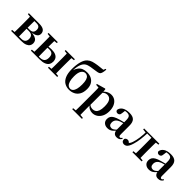

<svg xmlns="http://www.w3.org/2000/svg" viewBox="252 -2351 4104 4104"><g transform="rotate(45 2304.0 -299.0)"><path d="M37.2 0V-29.9L147 -40.2L173.9 -34.4H309.4Q370.3 -34.4 400.6 -63.8Q431 -93.3 431 -148.7Q431 -205.2 402 -235.7Q373 -266.1 306.1 -266.1H173.9V-297.7H301.9Q409.7 -297.7 409.7 -401Q409.7 -449.9 385.1 -475.1Q360.5 -500.4 304.9 -500.4H173.9L147 -495.5L37.2 -506.8V-535.7H346.1Q449 -535.7 492.2 -501.5Q535.4 -467.3 535.4 -408.4Q535.4 -377.9 519.7 -351.4Q504 -324.9 461.3 -306.5Q418.6 -288.2 336.8 -281L338.3 -288Q421.9 -285.7 470.7 -267.5Q519.6 -249.2 540.3 -218.1Q561.1 -186.9 561.1 -144.2Q561.1 -106.6 540.7 -73.9Q520.2 -41.2 471.3 -20.6Q422.3 0 336.3 0ZM105.9 0Q107.6 -25.5 108.1 -67.4Q108.6 -109.4 109.1 -154.7Q109.6 -200 109.6 -234.8V-301.2Q109.6 -335.7 109.1 -381Q108.6 -426.4 108.1 -468.7Q107.6 -511 105.9 -535.7H241.5Q240.5 -511 240 -468.2Q239.5 -425.4 239 -376.5Q238.5 -327.7 238.5 -284.5V-234.8Q238.5 -200 239 -154.7Q239.5 -109.4 240 -67.4Q240.5 -25.5 241.5 0Z M763.3 0V-30.5H875.3Q944.9 -30.5 980.3 -62.9Q1015.7 -95.4 1015.7 -166.5Q1015.7 -238.7 985.7 -268.4Q955.6 -298.1 896.9 -298.1Q861.8 -298.1 833.7 -294.9Q805.5 -291.8 778.7 -285.8V-316.8Q817.3 -324 856.7 -328.3Q896.1 -332.7 932.1 -332.7Q1004.5 -332.7 1050.3 -312.9Q1096.1 -293.2 1118.2 -257.1Q1140.2 -221 1140.2 -172.1Q1140.2 -122.3 1116.5 -83.4Q1092.8 -44.5 1038.9 -22.2Q985 0 894.2 0ZM703.3 0Q704.3 -25.5 704.8 -67.4Q705.3 -109.4 705.8 -154.7Q706.3 -200 706.3 -234.8V-301.2Q706.3 -335.7 705.8 -381Q705.3 -426.4 704.8 -468.7Q704.3 -511 703.3 -535.7H844.4Q843.4 -511 842.6 -468.7Q841.7 -426.4 841.2 -381Q840.7 -335.7 840.7 -301V-234.8Q840.7 -200 841.2 -154.7Q841.7 -109.4 842.6 -67.4Q843.4 -25.5 844.4 0ZM1219.3 0Q1220.6 -25.5 1221.4 -67.4Q1222.3 -109.4 1222.8 -154.7Q1223.3 -200 1223.3 -234.8V-301.2Q1223.3 -335.7 1222.8 -381Q1222.3 -426.4 1221.4 -468.7Q1220.6 -511 1219.3 -535.7H1361Q1360 -511 1359.5 -468.7Q1359 -426.4 1358.5 -381Q1358 -335.7 1358 -301.2V-234.8Q1358 -200 1358.5 -154.7Q1359 -109.4 1359.5 -67.4Q1360 -25.5 1361 0ZM633.9 -506.8V-535.7H912.1V-506.8L804.9 -495.5H742.3ZM1150.9 0V-29.9L1258.9 -40.2H1322.2L1429.7 -29.9V0ZM1150.9 -506.8V-535.7H1429.7V-506.8L1322.2 -495.5H1258.9ZM633.9 0V-29.9L742.3 -40.2H775V0Z M1799.7 16.2Q1721.9 16.2 1661.3 -19.9Q1600.8 -56 1566 -134.8Q1531.1 -213.7 1531.1 -342.3Q1531.1 -469.2 1557.4 -565.2Q1583.7 -661.1 1635.7 -706.3Q1678.6 -745.2 1731.4 -761Q1784.3 -776.7 1856.5 -787.7Q1895.1 -794 1939.3 -797.6Q1983.5 -801.3 2019.3 -806.6L2041 -856.9L2061.9 -851.7Q2059 -800.9 2049.8 -764.4Q2040.5 -727.9 2025.1 -709Q2006.7 -690.2 1966.9 -683Q1927 -675.9 1871.9 -667.9Q1820.4 -661.9 1783.3 -655.1Q1746.2 -648.4 1718.3 -639.1Q1690.4 -629.8 1665.8 -613.6Q1622.3 -583.9 1596.4 -516.7Q1570.4 -449.4 1564.7 -322.6L1559.2 -324.6Q1582.1 -395.2 1615.7 -438.8Q1649.3 -482.3 1698.1 -502.9Q1747 -523.4 1814 -523.4Q1890.3 -523.4 1946.9 -494.4Q2003.5 -465.5 2034.9 -409.4Q2066.4 -353.3 2066.4 -272Q2066.4 -170.9 2029.4 -107.2Q1992.4 -43.5 1931.8 -13.7Q1871.3 16.2 1799.7 16.2ZM1801.9 -17.5Q1839.2 -17.5 1866.2 -44.5Q1893.2 -71.6 1907.7 -126.5Q1922.1 -181.4 1922.1 -264.3Q1922.1 -345.1 1907.1 -393.8Q1892.1 -442.4 1864.5 -464.2Q1837 -486 1800.4 -486Q1747.4 -486 1710.6 -433.9Q1673.8 -381.8 1673.8 -266Q1673.8 -178.6 1690.3 -123.8Q1706.8 -68.9 1735.8 -43.2Q1764.8 -17.5 1801.9 -17.5Z M2142.9 259.3V230.8L2252 220.1H2331.4L2437.1 230.8V259.3ZM2215.4 259.3Q2216.4 217.3 2216.9 174.2Q2217.4 131 2217.9 89.9Q2218.4 48.8 2218.4 13.8V-308.7Q2218.4 -358.5 2217.9 -393Q2217.4 -427.5 2215.4 -463.8L2136.2 -470.7V-495.2L2330.2 -550.4L2343.2 -540.9L2351.8 -460.8L2353.1 -455V-75.6L2351.4 -63V13Q2351.4 47.8 2351.9 89.3Q2352.4 130.8 2352.9 174Q2353.4 217.3 2354.4 259.3ZM2501.1 16.2Q2453 16.2 2409.7 -6.7Q2366.4 -29.6 2330.3 -82.3H2318.1L2336.6 -97.8Q2364.5 -67.8 2391.5 -57.3Q2418.6 -46.7 2453.1 -46.7Q2493.7 -46.7 2525.3 -67.9Q2556.8 -89.1 2574.9 -138.2Q2593 -187.4 2593 -270.1Q2593 -389.4 2556.9 -440.1Q2520.8 -490.8 2458.6 -490.8Q2427.3 -490.8 2397.4 -477.5Q2367.5 -464.2 2330 -421.1L2315.1 -437.5H2323.5Q2361.3 -497.6 2412.7 -524.8Q2464.1 -551.9 2521.6 -551.9Q2583.4 -551.9 2631.9 -519.1Q2680.5 -486.2 2709.2 -423.5Q2737.9 -360.9 2737.9 -271.4Q2737.9 -182.3 2706 -117.9Q2674.1 -53.5 2620.7 -18.6Q2567.3 16.2 2501.1 16.2Z M2958.6 16.2Q2896.2 16.2 2855.8 -19.4Q2815.3 -54.9 2815.3 -117.6Q2815.3 -161.2 2834 -193.6Q2852.7 -226.1 2897.1 -251.5Q2941.6 -277 3017.4 -297.9Q3056.8 -309.4 3106.4 -322Q3156 -334.6 3196 -344.4V-318.9Q3156 -308.9 3116 -297.6Q3075.9 -286.4 3049.1 -276.7Q2995.3 -254.9 2968.1 -220.6Q2940.8 -186.4 2940.8 -135.9Q2940.8 -90.4 2963.1 -67.9Q2985.3 -45.3 3022 -45.3Q3038.3 -45.3 3056.7 -52.6Q3075.1 -59.9 3099.4 -79.7Q3123.8 -99.4 3157.3 -135.5L3172.8 -82.4H3137.7Q3108.6 -50.6 3083.2 -28.7Q3057.7 -6.8 3028.4 4.7Q2999 16.2 2958.6 16.2ZM3238.1 15.2Q3186.6 15.2 3159.9 -14.2Q3133.2 -43.6 3126.9 -94V-96.5V-381.4Q3126.9 -434.7 3116.8 -464.5Q3106.7 -494.3 3083.6 -506.3Q3060.5 -518.3 3022 -518.3Q2996.4 -518.3 2969.3 -512.2Q2942.2 -506.1 2905.8 -491.2L2968.1 -516.3L2957.9 -439.2Q2955.3 -395.9 2936.6 -378Q2917.8 -360.2 2892.3 -360.2Q2843.1 -360.2 2831.2 -406.5Q2840.9 -473.5 2901.4 -512.7Q2961.9 -551.9 3067.1 -551.9Q3167.4 -551.9 3212.7 -505.9Q3258.1 -459.8 3258.1 -356.2V-94.8Q3258.1 -60.3 3266.8 -47Q3275.6 -33.8 3291.7 -33.8Q3303.3 -33.8 3313.3 -40.9Q3323.3 -48.1 3336.7 -67.2L3353.9 -53.4Q3336 -17.5 3308.2 -1.1Q3280.4 15.2 3238.1 15.2Z M3454.8 10.7Q3420.5 10.7 3399.8 -10.6Q3379 -31.9 3379 -74Q3388.6 -96.8 3406.6 -107.4Q3424.7 -118.1 3447.2 -118.1Q3467.9 -118.1 3485.2 -106.6Q3502.5 -95.1 3521.3 -73V-60.3H3496.4V-73.7Q3516.4 -89.2 3530 -109.6Q3543.6 -129.9 3555.2 -164.2Q3580.5 -239.5 3593.1 -331.7Q3605.8 -423.8 3607 -535.7H3645.7Q3642.9 -422.3 3630.6 -326.4Q3618.3 -230.5 3595.1 -154.6Q3576.9 -90 3555.4 -53.8Q3533.9 -17.5 3509 -3.4Q3484 10.7 3454.8 10.7ZM3522.1 -506.8V-535.7H3625.9V-495.5H3618.1ZM3627.1 -505.7V-535.7H3816.2V-505.7ZM3703.9 0V-29.9L3812.2 -40.2H3875.3L3982.5 -29.9V0ZM3772.6 0Q3773.6 -25.5 3774.1 -67.4Q3774.6 -109.4 3775.1 -154.7Q3775.6 -200 3775.6 -234.8V-301.2Q3775.6 -335.7 3775.1 -381Q3774.6 -426.4 3774.1 -468.7Q3773.6 -511 3772.6 -535.7H3914.1Q3913.1 -511 3912.1 -468.7Q3911.1 -426.4 3910.6 -381Q3910.1 -335.7 3910.1 -301.2V-234.8Q3910.1 -200 3910.6 -154.7Q3911.1 -109.4 3912.1 -67.4Q3913.1 -25.5 3914.1 0ZM3842.8 -495.5V-535.7H3982.5V-506.8L3875.3 -495.5Z M4209.6 16.2Q4147.2 16.2 4106.8 -19.4Q4066.3 -54.9 4066.3 -117.6Q4066.3 -161.2 4085 -193.6Q4103.7 -226.1 4148.1 -251.5Q4192.6 -277 4268.4 -297.9Q4307.8 -309.4 4357.4 -322Q4407 -334.6 4447 -344.4V-318.9Q4407 -308.9 4367 -297.6Q4326.9 -286.4 4300.1 -276.7Q4246.3 -254.9 4219.1 -220.6Q4191.8 -186.4 4191.8 -135.9Q4191.8 -90.4 4214.1 -67.9Q4236.3 -45.3 4273 -45.3Q4289.3 -45.3 4307.7 -52.6Q4326.1 -59.9 4350.4 -79.7Q4374.8 -99.4 4408.3 -135.5L4423.8 -82.4H4388.7Q4359.6 -50.6 4334.2 -28.7Q4308.7 -6.8 4279.4 4.7Q4250 16.2 4209.6 16.2ZM4489.1 15.2Q4437.6 15.2 4410.9 -14.2Q4384.2 -43.6 4377.9 -94V-96.5V-381.4Q4377.9 -434.7 4367.8 -464.5Q4357.7 -494.3 4334.6 -506.3Q4311.5 -518.3 4273 -518.3Q4247.4 -518.3 4220.3 -512.2Q4193.2 -506.1 4156.8 -491.2L4219.1 -516.3L4208.9 -439.2Q4206.3 -395.9 4187.6 -378Q4168.8 -360.2 4143.3 -360.2Q4094.1 -360.2 4082.2 -406.5Q4091.9 -473.5 4152.4 -512.7Q4212.9 -551.9 4318.1 -551.9Q4418.4 -551.9 4463.7 -505.9Q4509.1 -459.8 4509.1 -356.2V-94.8Q4509.1 -60.3 4517.8 -47Q4526.6 -33.8 4542.7 -33.8Q4554.3 -33.8 4564.3 -40.9Q4574.3 -48.1 4587.7 -67.2L4604.9 -53.4Q4587 -17.5 4559.2 -1.1Q4531.4 15.2 4489.1 15.2Z"/></g></svg>

Font: Noto Serif SC
Style: Regular
Weight: 200
Designer: Ryoko NISHIZUKA 西塚涼子 (kana & ideographs); Frank Grießhammer (Latin, Greek & Cyrillic); Wenlong ZHANG 张文龙 (bopomofo); San
Foundry: Adobe
Version: Version 2.001;hotconv 1.1.0;makeotfexe 2.6.0